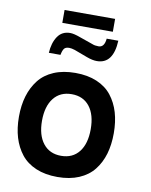

<svg xmlns="http://www.w3.org/2000/svg" viewBox="-95 -931 805 1025"><g transform="rotate(10 307.0 -418.5)"><path d="M189.7 -380.4Q154.8 -335.9 154.8 -257.8Q154.8 -179.7 189.7 -135.3Q224.6 -90.8 287.1 -90.8Q349.6 -90.8 384.3 -135Q418.9 -179.2 418.9 -257.8Q418.9 -336.4 384.3 -380.6Q349.6 -424.8 287.1 -424.8Q224.6 -424.8 189.7 -380.4ZM44.9 -145.5Q29.8 -195.8 29.8 -257.8Q29.8 -319.8 44.9 -370.1Q60.1 -420.4 90.3 -459Q120.6 -497.6 170.7 -518.8Q220.7 -540 287.1 -540Q353.5 -540 403.6 -518.8Q453.6 -497.6 483.9 -459Q514.2 -420.4 529.1 -370.1Q543.9 -319.8 543.9 -257.8Q543.9 -195.8 529.1 -145.5Q514.2 -95.2 483.9 -56.9Q453.6 -18.6 403.6 2.7Q353.5 23.9 287.1 23.9Q220.7 23.9 170.7 2.7Q120.6 -18.6 90.3 -56.9Q60.1 -95.2 44.9 -145.5ZM127.9 -621.1Q130.9 -674.8 154.3 -710Q177.7 -745.1 222.2 -745.1Q242.2 -745.1 277.8 -731.9L349.1 -707Q362.3 -701.2 382.8 -701.2Q414.6 -701.2 418.9 -749H481.9Q476.1 -622.1 387.2 -622.1Q363.3 -622.1 332 -633.8L261.2 -660.2Q243.2 -666 231 -666Q210.9 -666 203.1 -655.3Q195.3 -644.5 190.9 -621.1ZM444.8 -860.8V-791H170.9V-860.8Z"/></g></svg>

Font: Miedinger*
Style: Bold
Weight: 700
Version: Version 001.000